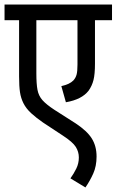

<svg xmlns="http://www.w3.org/2000/svg" viewBox="-20 -642 513 845"><path d="M473 -553H398V-362Q398 -316 391.5 -290Q385 -264 370 -243Q340 -204 270 -192L250 -263Q268 -267 281 -273Q294 -279 303 -288Q313 -299 317 -313.5Q321 -328 321 -358V-553H140V-319Q140 -273 145 -246.5Q150 -220 167 -201Q184 -182 219 -159L313 -99Q363 -66 384 -32.5Q405 1 405 47Q405 89 390.5 121.5Q376 154 356 183L290 143Q305 122 316 99.5Q327 77 327 51Q327 26 313.5 4.5Q300 -17 257 -45L169 -103Q140 -123 117.5 -143.5Q95 -164 83 -188Q72 -210 68 -236Q64 -262 64 -306V-553H0V-622H473Z"/></svg>

Font: Noto Sans Devanagari Condensed
Style: Regular
Weight: 400
Width: 3
Designer: Jelle Bosma - Monotype Design Team
Foundry: Monotype Imaging Inc.
Version: Version 2.004; ttfautohint (v1.8.4.7-5d5b)